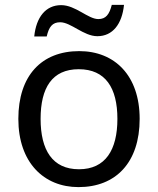

<svg xmlns="http://www.w3.org/2000/svg" viewBox="-20 -755 645 785"><path d="M120 -606H171C180 -645 194 -664 226 -664C270 -664 322 -607 378 -607C441 -607 479 -657 487 -735H437C427 -696 413 -677 382 -677C340 -677 289 -734 230 -734C167 -734 128 -685 120 -606ZM551 -269C551 -446 449 -546 304 -546C150 -546 55 -446 55 -269C55 -91 159 10 301 10C454 10 551 -91 551 -269ZM146 -269C146 -396 193 -472 302 -472C411 -472 460 -396 460 -269C460 -142 411 -63 303 -63C194 -63 146 -142 146 -269Z"/></svg>

Font: Noto Sans Nandinagari
Style: Regular
Weight: 400
Designer: Ek Type
Foundry: Ek Type
Version: Version 1.002